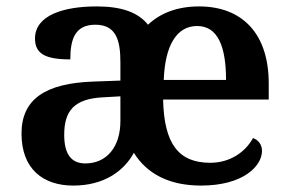

<svg xmlns="http://www.w3.org/2000/svg" viewBox="-20 -568 902 598"><path d="M208 10C303 10 365 -34 397 -92C438 -26 508 10 606 10C738 10 796 -51 796 -98C796 -119 783 -133 768 -138C744 -94 696 -61 635 -61C536 -61 491 -120 488 -258H817V-308C817 -466 732 -548 600 -548C532 -548 479 -527 441 -491C409 -531 356 -548 281 -548C177 -548 89 -520 89 -448C89 -400 122 -383 199 -383C199 -445 213 -491 277 -491C342 -491 355 -442 355 -374V-317L272 -314C121 -309 47 -259 47 -152C47 -40 116 10 208 10ZM684 -319H490C494 -428 531 -487 594 -487C659 -487 684 -422 684 -319ZM246 -59C201 -59 180 -89 180 -148C180 -222 210 -261 303 -265L355 -268V-191C355 -110 312 -59 246 -59Z"/></svg>

Font: Noto Serif Devanagari SemiBold
Style: Regular
Weight: 600
Designer: Universal Thirst, Indian Type Foundry and the Monotype Design Team
Foundry: Monotype Imaging Inc.
Version: Version 2.004